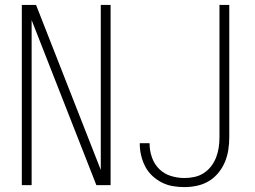

<svg xmlns="http://www.w3.org/2000/svg" viewBox="-20 -755 1040 783"><path d="M69 0V-735H127L391 -62V-735H431V0H373L109 -673V0ZM732 8Q708 8 684.5 4Q661 0 639.5 -11Q618 -22 600.5 -38.5Q583 -55 572 -76.5Q561 -98 555.5 -121.5Q550 -145 550 -168Q550 -169 550 -169.5Q550 -170 550 -171H590Q590 -171 590 -170Q590 -169 590 -169Q590 -141 599.5 -113.5Q609 -86 629 -66Q649 -46 676.5 -37.5Q704 -29 732 -29Q753 -29 773.5 -33.5Q794 -38 811.5 -49.5Q829 -61 841.5 -77.5Q854 -94 861.5 -113.5Q869 -133 872 -153.5Q875 -174 875 -195V-735H915V-195Q915 -169 911 -143.5Q907 -118 897 -94Q887 -70 870 -49.5Q853 -29 831 -16Q809 -3 783.5 2.5Q758 8 732 8Z"/></svg>

Font: Zed Sans Extralight
Style: Regular
Weight: 200
Designer: Belleve Invis
Foundry: Belleve Invis
Version: Version 1.0.0; ttfautohint (v1.8.4)